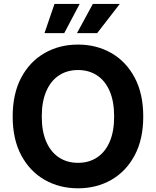

<svg xmlns="http://www.w3.org/2000/svg" viewBox="-20 -969 810 998"><path d="M385.4 9.8Q289 9.8 212.1 -34.2Q135.1 -78.2 90.5 -161.7Q45.9 -245.1 45.9 -363.3Q45.9 -482.2 90.5 -565.8Q135.1 -649.4 212.1 -693.3Q289 -737.3 385.4 -737.3Q481.9 -737.3 558.6 -693.3Q635.3 -649.4 679.9 -565.8Q724.6 -482.2 724.6 -363.3Q724.6 -244.9 679.9 -161.4Q635.3 -77.9 558.6 -34.1Q481.9 9.8 385.4 9.8ZM385.4 -122.6Q442 -122.6 484.2 -150.3Q526.4 -177.9 549.9 -231.7Q573.3 -285.5 573.3 -363.3Q573.3 -441.7 549.9 -495.7Q526.4 -549.6 484.2 -577.3Q442 -605 385.4 -605Q329 -605 286.7 -577.2Q244.3 -549.4 220.7 -495.4Q197.1 -441.5 197.1 -363.3Q197.1 -285.5 220.7 -231.9Q244.3 -178.2 286.7 -150.4Q329 -122.6 385.4 -122.6ZM313.8 -796.7H211.2L263.3 -948.7H394.2ZM485 -796.7H380.1L462.6 -948.7H602.7Z"/></svg>

Font: Adwaita Sans
Style: Regular
Weight: 400
Designer: Rasmus Andersson
Foundry: rsms
Version: Version 4.001;git-9221beed3